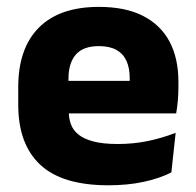

<svg xmlns="http://www.w3.org/2000/svg" viewBox="-20 -526 570 558"><path d="M295 12.5Q161 12.5 97 -47.2Q33 -107 33 -221.5V-272.5Q33 -385.5 93 -445.8Q153 -506 267.5 -506Q344.5 -506 395.8 -479.8Q447 -453.5 472.8 -405Q498.5 -356.5 498.5 -288.5V-272Q498.5 -253 496.8 -233.2Q495 -213.5 492 -196.5H354Q356 -225.5 356.5 -251.2Q357 -277 357 -298Q357 -328.5 347.5 -349.2Q338 -370 318.2 -381Q298.5 -392 267.5 -392Q221.5 -392 200.2 -367.2Q179 -342.5 179 -297V-252L180 -235.5V-200.5Q180 -181.5 186.2 -164.5Q192.5 -147.5 208.2 -134.8Q224 -122 251.8 -114.8Q279.5 -107.5 322.5 -107.5Q368 -107.5 410 -116.2Q452 -125 490.5 -140L478 -25Q444 -7.5 397.5 2.5Q351 12.5 295 12.5ZM461 -196.5H114V-291H461Z"/></svg>

Font: Anek Devanagari
Style: Bold
Weight: 700
Designer: Kailash Malviya (Devanagari) & Yesha Goshar (Latin)
Foundry: Ek Type
Version: Version 1.003